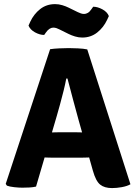

<svg xmlns="http://www.w3.org/2000/svg" viewBox="-20 -928 678 956"><path d="M229.5 -683Q248.5 -686 275.2 -687.2Q302 -688.5 322 -688.5Q341 -688.5 368.2 -687.2Q395.5 -686 414.5 -682L629.5 -10.5Q613 -1 586.8 3.8Q560.5 8.5 538 8.5Q500 8.5 478.5 -9Q457 -26.5 442.5 -78L371 -331.5Q359.5 -373.5 344.2 -430.2Q329 -487 316 -537H310Q305 -509.5 296.5 -475.5Q288 -441.5 278.8 -407.8Q269.5 -374 261.5 -346.5L159.5 1Q144.5 4.5 127.5 5.5Q110.5 6.5 91.5 6.5Q73.5 6.5 50.8 4Q28 1.5 14.5 -3.5L8.5 -12.5ZM241.5 -143Q234.5 -143 225.2 -143.2Q216 -143.5 206.8 -143.8Q197.5 -144 190.5 -144H106.5L155 -268.5H229Q236 -268.5 245 -268.8Q254 -269 263 -269.2Q272 -269.5 279 -269.5H352Q359.5 -269.5 368.2 -269.2Q377 -269 386.2 -268.8Q395.5 -268.5 402.5 -268.5H479L519.5 -144H435.5Q428.5 -144 419 -143.8Q409.5 -143.5 400.2 -143.2Q391 -143 384 -143ZM276 -781.5Q269.5 -785 261.5 -787.8Q253.5 -790.5 245 -790.5Q236.5 -790.5 227 -784.8Q217.5 -779 208.5 -766L200 -754Q178 -754 154.2 -767Q130.5 -780 122 -800.5L130.5 -819.5Q148.5 -858 180 -882.8Q211.5 -907.5 254.5 -907.5Q272.5 -907.5 290 -902.2Q307.5 -897 321.5 -890L367.5 -867.5Q374.5 -864 382.8 -861.2Q391 -858.5 399 -858.5Q407.5 -858.5 417 -863.8Q426.5 -869 435.5 -882.5L444 -894.5Q466 -894.5 490 -881.5Q514 -868.5 522 -848L513.5 -829.5Q495.5 -791 463.8 -766Q432 -741 389.5 -741Q371.5 -741 353.5 -746.5Q335.5 -752 322.5 -758.5Z"/></svg>

Font: Signika Light
Style: Bold
Weight: 700
Version: Version 2.003;gftools[0.9.32]